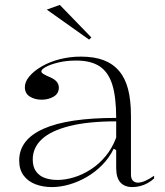

<svg xmlns="http://www.w3.org/2000/svg" viewBox="-20 -745 671 780"><path d="M308 -515Q363 -515 401 -500.5Q439 -486 464 -456.5Q489 -427 500.5 -382Q512 -337 512 -275V-36Q512 -19 520 -11Q528 -3 540 -3Q554 -3 571.5 -11Q589 -19 606 -31V-20Q594 -9 579.5 -1Q565 7 549 11Q533 15 518 15Q486 15 469 -4Q452 -23 452 -63Q452 -90 452 -102.5Q452 -115 452 -121.5Q452 -128 452 -135L442 -141Q424 -104 395.5 -75Q367 -46 332.5 -26Q298 -6 261.5 4.5Q225 15 191 15Q154 15 124 3.5Q94 -8 76 -32Q58 -56 58 -93Q58 -178 157 -222Q256 -266 452 -266Q452 -349 436.5 -400Q421 -451 385.5 -475Q350 -499 290 -499Q249 -499 216.5 -491Q184 -483 166 -473Q148 -463 148 -455Q148 -450 155.5 -445Q163 -440 184 -431Q219 -416 219 -389Q219 -365 198 -352.5Q177 -340 149 -340Q122 -340 101.5 -352.5Q81 -365 81 -391Q81 -413 99.5 -435Q118 -457 150 -475.5Q182 -494 223 -504.5Q264 -515 308 -515ZM452 -252Q338 -252 262.5 -233Q187 -214 150 -179.5Q113 -145 113 -97Q113 -67 126.5 -48.5Q140 -30 162.5 -22Q185 -14 214 -14Q245 -14 280 -24.5Q315 -35 348.5 -56.5Q382 -78 409 -110.5Q436 -143 452 -186ZM342 -584 170 -706 223 -725 351 -593Z"/></svg>

Font: Kalnia Thin Light
Style: Regular
Weight: 300
Version: Version 1.105